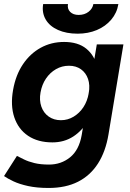

<svg xmlns="http://www.w3.org/2000/svg" viewBox="-31 -720 647 952"><path d="M210 212Q152 212 108.5 202.5Q65 193 35.5 179Q6 165 -11 153L53 53Q67 60 88 70.5Q109 81 139.5 88.5Q170 96 212 96Q272 96 316.5 60Q361 24 374 -50L449 -500H581L507 -54Q493 31 455 90.5Q417 150 356 181Q295 212 210 212ZM229 -14Q157 -14 108.5 -46.5Q60 -79 40 -138Q20 -197 34 -275Q47 -348 82.5 -401Q118 -454 170.5 -483Q223 -512 287 -512Q356 -512 397 -478.5Q438 -445 451.5 -387Q465 -329 451 -252Q439 -179 408 -125.5Q377 -72 332 -43Q287 -14 229 -14ZM271 -124Q305 -124 334 -141.5Q363 -159 382.5 -188.5Q402 -218 409 -258Q416 -298 405.5 -328.5Q395 -359 370.5 -376.5Q346 -394 311 -394Q276 -394 246.5 -377Q217 -360 197 -330.5Q177 -301 170 -262Q163 -223 174 -191.5Q185 -160 210.5 -142Q236 -124 271 -124ZM354 -553Q298 -553 256.5 -571.5Q215 -590 195.5 -623.5Q176 -657 183 -700H306Q302 -676 317 -661Q332 -646 359 -646Q388 -646 408 -661.5Q428 -677 432 -700H556Q549 -656 520.5 -622.5Q492 -589 449 -571Q406 -553 354 -553Z"/></svg>

Font: Figtree
Style: Bold Italic
Weight: 700
Italic angle: -9.5°
Foundry: Erik Kennedy
Version: Version 2.001;gftools[0.9.30]